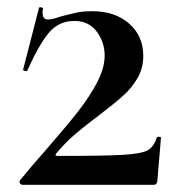

<svg xmlns="http://www.w3.org/2000/svg" viewBox="-20 -512 489 532"><path d="M104 -93Q165 -163 197 -204Q229 -245 249.5 -284.5Q270 -324 270 -358Q270 -395 248 -424.5Q226 -454 186 -454Q142 -454 114 -419.5Q86 -385 56 -317Q56 -315 52 -315Q49 -315 46 -316.5Q43 -318 44 -319L88 -490Q88 -492 92 -492Q95 -492 97.5 -490.5Q100 -489 99 -488Q98 -483 98 -476Q98 -458 113 -458Q125 -458 147 -466Q177 -474 194.5 -477.5Q212 -481 235 -481Q299 -481 338 -446.5Q377 -412 377 -357Q377 -323 361 -295.5Q345 -268 321.5 -247Q298 -226 255 -193Q216 -164 188 -140Q160 -116 136 -87Q130 -80 140 -80Q271 -80 321.5 -83Q372 -86 389 -95.5Q406 -105 414 -130Q415 -133 420.5 -133Q426 -133 426 -130L416 -11Q416 -7 413.5 -3.5Q411 0 407 0H42Q38 0 35.5 -4Q33 -8 35 -12Q71 -56 104 -93Z"/></svg>

Font: Cormorant Unicase
Style: Bold
Weight: 700
Designer: Christian Thalmann (Catharsis Fonts)
Foundry: Catharsis Fonts
Version: Version 4.000